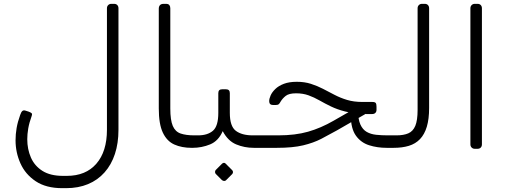

<svg xmlns="http://www.w3.org/2000/svg" viewBox="-20 -770 2640 1000"><path d="M304 210Q220 210 166 174Q112 138 86.5 81Q61 24 61 -39Q61 -71 66.5 -103Q72 -135 85 -171Q90 -186 96 -191.5Q102 -197 112 -194L128 -189Q139 -185 144 -181Q149 -177 145 -166Q132 -130 127 -100.5Q122 -71 122 -45Q122 7 141 50.5Q160 94 201 120Q242 146 308 146H328Q427 146 482 82.5Q537 19 537 -94V-727Q537 -737 543.5 -743.5Q550 -750 560 -750H574Q585 -750 591 -743.5Q597 -737 597 -727V-94Q597 -24 578.5 32Q560 88 524.5 128Q489 168 438.5 189Q388 210 324 210Z M982 0H979Q926 0 887.5 -17.5Q849 -35 828 -79.5Q807 -124 807 -205V-725Q807 -736 813 -743Q819 -750 833 -750H844Q857 -750 862 -743.5Q867 -737 867 -727V-205Q867 -144 880 -114Q893 -84 921 -74.5Q949 -65 992 -65H997Q1012 -65 1012 -50V-30Q1012 0 982 0Z M982 0Q967 0 967 -16V-35Q967 -65 997 -65H1012Q1061 -65 1089 -89Q1117 -113 1117 -182V-285Q1117 -305 1137 -305H1157Q1177 -305 1177 -285V-182Q1177 -112 1208.5 -88.5Q1240 -65 1296 -65H1317Q1332 -65 1332 -50V-30Q1332 0 1302 0Q1253 0 1210 -18Q1167 -36 1140 -87Q1118 -36 1074.5 -18Q1031 0 982 0ZM1157 169Q1153 173 1147 172.5Q1141 172 1136 168L1104 136Q1100 132 1100 125.5Q1100 119 1104 115L1136 83Q1141 78 1146.5 78Q1152 78 1156 83L1188 115Q1193 119 1193.5 125.5Q1194 132 1189 137Z M1302 0Q1287 0 1287 -15V-35Q1287 -65 1317 -65H1429Q1518 -65 1584.5 -84Q1651 -103 1717 -141L1820 -200L1888 -179L1735 -91Q1694 -68 1653.5 -47Q1613 -26 1559 -13Q1505 0 1422 0ZM1994 0Q1945 0 1902.5 -13.5Q1860 -27 1834 -63Q1808 -99 1807 -166L1845 -195Q1845 -148 1857 -121.5Q1869 -95 1890 -83Q1911 -71 1939 -68Q1967 -65 1999 -65H2045Q2054 -65 2057 -58.5Q2060 -52 2060 -45V-25Q2060 -11 2052 -5.5Q2044 0 2030 0ZM1887 -176 1873 -179Q1818 -179 1777 -189.5Q1736 -200 1704 -215.5Q1672 -231 1644 -247Q1616 -263 1587 -273.5Q1558 -284 1522 -284Q1485 -284 1468 -270.5Q1451 -257 1441 -240Q1437 -232 1432 -227.5Q1427 -223 1415 -223H1403Q1382 -223 1382 -243Q1382 -256 1389.5 -273Q1397 -290 1414 -306.5Q1431 -323 1458.5 -333.5Q1486 -344 1526 -344Q1566 -344 1599 -333.5Q1632 -323 1662 -307.5Q1692 -292 1722.5 -276Q1753 -260 1788 -249.5Q1823 -239 1867 -239H1919Q1933 -239 1937 -233.5Q1941 -228 1941 -214V-198Q1941 -188 1935 -182Q1929 -176 1918 -176Z M2030 0Q2015 0 2015 -15V-35Q2015 -65 2045 -65Q2082 -65 2106.5 -75.5Q2131 -86 2143 -114.5Q2155 -143 2155 -198V-727Q2155 -737 2161.5 -743.5Q2168 -750 2178 -750H2192Q2203 -750 2209 -743.5Q2215 -737 2215 -727V-208Q2215 -150 2203 -110Q2191 -70 2167.5 -45.5Q2144 -21 2109.5 -10.5Q2075 0 2030 0Z M2453 5Q2443 5 2436.5 -1.5Q2430 -8 2430 -18V-727Q2430 -737 2436.5 -743.5Q2443 -750 2453 -750H2467Q2478 -750 2484 -743.5Q2490 -737 2490 -727V-18Q2490 -8 2484 -1.5Q2478 5 2467 5Z"/></svg>

Font: Rubik Light
Style: Regular
Weight: 300
Designer: Hubert and Fischer
Foundry: Hubert and Fischer
Version: Version 2.300;gftools[0.9.30]